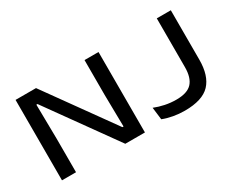

<svg xmlns="http://www.w3.org/2000/svg" viewBox="-94 -976 1602 1321"><g transform="rotate(-30 706.5 -315.5)"><path d="M255 -639 635.5 -109H644.5L640.5 -362.5V-639H751.5V0H595.5L209 -539H200L204 -265V0H92.5V-639ZM1065 8Q1019.5 8 975 0Q930.5 -8 894 -22.5L882 -120.5Q920.5 -105 963.8 -96Q1007 -87 1052.5 -87Q1140.5 -87 1177.5 -127.8Q1214.5 -168.5 1214.5 -252V-639H1326V-247Q1326 -119.5 1265.8 -55.8Q1205.5 8 1065 8Z"/></g></svg>

Font: Anek Latin Expanded Medium
Style: Regular
Weight: 500
Width: 7
Designer: Yesha Goshar
Foundry: Ek Type
Version: Version 1.003